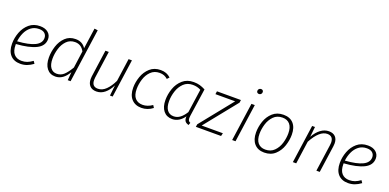

<svg xmlns="http://www.w3.org/2000/svg" viewBox="-4 -1602 5007 2470"><g transform="rotate(20 2499.5 -366.5)"><path d="M110 -209V-199Q110 -113 147.5 -71.5Q185 -30 250 -30Q292 -30 326.5 -43Q361 -56 400 -84L422 -51Q380 -20 338 -4.5Q296 11 248 11Q160 11 111 -43.5Q62 -98 62 -198Q62 -277 91 -354Q120 -431 179.5 -481.5Q239 -532 327 -532Q397 -532 437.5 -497.5Q478 -463 478 -409Q478 -316 382.5 -268.5Q287 -221 110 -209ZM113 -247Q272 -258 351 -297Q430 -336 430 -407Q430 -445 404 -469Q378 -493 327 -493Q262 -493 216.5 -457.5Q171 -422 145.5 -366Q120 -310 113 -247Z M1039 -735 935 0H896L905 -113Q834 11 727 11Q653 11 610.5 -43.5Q568 -98 568 -194Q568 -270 593 -348Q618 -426 673 -479Q728 -532 813 -532Q907 -532 953 -458L993 -741ZM617 -193Q617 -114 647.5 -71.5Q678 -29 733 -29Q789 -29 830 -67Q871 -105 915 -180L947 -412Q904 -493 819 -493Q749 -493 703.5 -446Q658 -399 637.5 -330Q617 -261 617 -193Z M1168 -116Q1168 -139 1170 -151L1222 -522H1268L1216 -152Q1214 -140 1214 -119Q1214 -29 1297 -29Q1356 -29 1406 -78Q1456 -127 1495 -209L1539 -522H1585L1511 0H1474L1490 -145Q1455 -73 1404 -31Q1353 11 1290 11Q1232 11 1200 -22.5Q1168 -56 1168 -116Z M2115 -480 2088 -451Q2065 -472 2038.5 -482.5Q2012 -493 1977 -493Q1904 -493 1857 -446.5Q1810 -400 1789 -331.5Q1768 -263 1768 -197Q1768 -114 1805 -72.5Q1842 -31 1908 -31Q1974 -31 2039 -76L2060 -43Q1990 11 1906 11Q1820 11 1770 -44Q1720 -99 1720 -199Q1720 -274 1747 -351Q1774 -428 1832 -480Q1890 -532 1978 -532Q2062 -532 2115 -480Z M2590 -490 2535 -112Q2532 -93 2532 -78Q2532 -57 2539.5 -43.5Q2547 -30 2566 -23L2553 11Q2522 2 2506 -16Q2490 -34 2490 -71L2491 -86Q2460 -41 2418.5 -15Q2377 11 2328 11Q2251 11 2207.5 -43Q2164 -97 2164 -192Q2164 -270 2191.5 -348.5Q2219 -427 2278.5 -479.5Q2338 -532 2429 -532Q2477 -532 2513.5 -521.5Q2550 -511 2590 -490ZM2213 -193Q2213 -113 2244.5 -71Q2276 -29 2333 -29Q2381 -29 2420.5 -58.5Q2460 -88 2495 -145L2541 -467Q2493 -494 2430 -494Q2355 -494 2306.5 -447Q2258 -400 2235.5 -330.5Q2213 -261 2213 -193Z M3077 -522 3072 -485 2715 -41H3005L2995 0H2650L2656 -37L3013 -481H2743L2749 -522Z M3267 -522 3193 0H3147L3221 -522ZM3235 -705Q3235 -722 3246 -733Q3257 -744 3274 -744Q3289 -744 3297.5 -735.5Q3306 -727 3306 -713Q3306 -696 3295 -685Q3284 -674 3268 -674Q3253 -674 3244 -682.5Q3235 -691 3235 -705Z M3402 -199Q3402 -274 3428 -350.5Q3454 -427 3512 -479.5Q3570 -532 3660 -532Q3748 -532 3796.5 -478Q3845 -424 3845 -325Q3845 -251 3819.5 -173.5Q3794 -96 3736 -42.5Q3678 11 3587 11Q3500 11 3451 -44.5Q3402 -100 3402 -199ZM3797 -327Q3797 -408 3761 -450.5Q3725 -493 3659 -493Q3584 -493 3537.5 -445Q3491 -397 3470.5 -329Q3450 -261 3450 -196Q3450 -115 3486 -72.5Q3522 -30 3588 -30Q3662 -30 3709 -77Q3756 -124 3776.5 -192.5Q3797 -261 3797 -327Z M4401 -407Q4401 -389 4398 -369L4346 0H4300L4352 -367Q4355 -387 4355 -402Q4355 -493 4272 -493Q4166 -493 4068 -312L4024 0H3978L4052 -522H4091L4076 -382Q4116 -454 4168.5 -493Q4221 -532 4280 -532Q4338 -532 4369.5 -499.5Q4401 -467 4401 -407Z M4597 -209V-199Q4597 -113 4634.5 -71.5Q4672 -30 4737 -30Q4779 -30 4813.5 -43Q4848 -56 4887 -84L4909 -51Q4867 -20 4825 -4.5Q4783 11 4735 11Q4647 11 4598 -43.5Q4549 -98 4549 -198Q4549 -277 4578 -354Q4607 -431 4666.5 -481.5Q4726 -532 4814 -532Q4884 -532 4924.5 -497.5Q4965 -463 4965 -409Q4965 -316 4869.5 -268.5Q4774 -221 4597 -209ZM4600 -247Q4759 -258 4838 -297Q4917 -336 4917 -407Q4917 -445 4891 -469Q4865 -493 4814 -493Q4749 -493 4703.5 -457.5Q4658 -422 4632.5 -366Q4607 -310 4600 -247Z"/></g></svg>

Font: Fira Sans ExtraLight
Style: Italic
Weight: 275
Italic angle: -8°
Designer: Carrois Corporate & Edenspiekermann AG
Foundry: Carrois Corporate GbR & Edenspiekermann AG
Version: Version 4.203